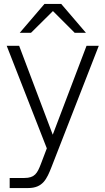

<svg xmlns="http://www.w3.org/2000/svg" viewBox="-20 -752 534 972"><path d="M29 200H122C197 200 217 154 241 93L480 -520H418L247 -70L77 -520H14L217 -1L187 78C169 125 156 149 103 149H29ZM80 -586H137L248 -696L358 -586H415L290 -732H205Z"/></svg>

Font: Aspekta 250
Style: Regular
Weight: 250
Designer: Ivo Dolenc
Version: Version 2.000